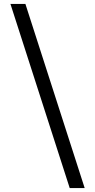

<svg xmlns="http://www.w3.org/2000/svg" viewBox="-20 -725 483 975"><path d="M109 -705 410 230H334L33 -705Z"/></svg>

Font: Metropolitano
Style: Regular
Weight: 400
Designer: Fonts by Alex Slobzheninov & Chris M. Simpson / Changes by Cristiano Sobral
Foundry: Fonts by Alex Slobzheninov & Chris M. Simpson / Changes by Cristiano Sobral
Version: Version 1.00;August 30, 2020;FontCreator 13.0.0.2681 64-bit